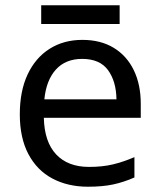

<svg xmlns="http://www.w3.org/2000/svg" viewBox="-20 -697 604 727"><path d="M292 -546Q361 -546 410.5 -516Q460 -486 486.5 -431.5Q513 -377 513 -304V-251H146Q148 -160 192.5 -112.5Q237 -65 317 -65Q368 -65 407.5 -74.5Q447 -84 489 -102V-25Q448 -7 408 1.5Q368 10 313 10Q237 10 178.5 -21Q120 -52 87.5 -113.5Q55 -175 55 -264Q55 -352 84.5 -415Q114 -478 167.5 -512Q221 -546 292 -546ZM291 -474Q228 -474 191.5 -433.5Q155 -393 148 -321H421Q420 -389 389 -431.5Q358 -474 291 -474ZM433 -677V-606H136V-677Z"/></svg>

Font: Noto Sans Khudawadi
Style: Regular
Weight: 400
Designer: Monotype Design Team
Foundry: Monotype Imaging Inc.
Version: Version 2.003; ttfautohint (v1.8.4.7-5d5b)